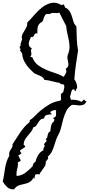

<svg xmlns="http://www.w3.org/2000/svg" viewBox="-160 -974 706 1455"><path d="M496.1 -209Q486.3 -185.5 471.7 -180.2Q457 -174.8 441.4 -174.8Q427.7 -175.8 412.6 -178.2Q397.5 -180.7 383.8 -178.7Q355.5 -159.2 341.8 -131.3Q328.1 -103.5 319.3 -71.8Q310.5 -40 303.2 -8.3Q295.9 23.4 280.3 50.8Q269.5 70.3 262.7 92.3Q255.9 114.3 248.5 136.2Q241.2 158.2 231 178.2Q220.7 198.2 202.1 212.9Q207 220.7 204.1 227.5Q201.2 234.4 196.3 239.3L192.4 244.1L186.5 250Q189.5 271.5 177.2 289.6Q165 307.6 153.3 324.2Q148.4 329.1 145 335Q141.6 340.8 137.7 348.6Q116.2 341.8 106.4 351.6L99.6 382.8L92.8 372.1Q85 390.6 71.8 400.4Q58.6 410.2 43.5 415Q28.3 419.9 11.2 423.3Q-5.9 426.8 -21.5 432.6Q-31.2 437.5 -38.6 443.8Q-45.9 450.2 -53.7 460.9Q-86.9 461.9 -106.4 443.4Q-126 424.8 -139.6 400.4Q-132.8 376 -129.4 350.6Q-126 325.2 -121.6 300.3Q-117.2 275.4 -109.9 251.5Q-102.5 227.5 -88.9 205.1Q-91.8 195.3 -90.3 186.5Q-88.9 177.7 -85 169.9Q-81.1 162.1 -75.7 154.8Q-70.3 147.5 -67.4 139.6Q-62.5 130.9 -65.4 120.1Q-49.8 96.7 -36.1 74.7Q-22.5 52.7 -7.8 31.2Q6.8 9.8 23.9 -10.3Q41 -30.3 63.5 -47.9L66.4 -63.5Q87.9 -77.1 105 -95.7Q122.1 -114.3 141.6 -130.9Q177.7 -161.1 212.9 -182.1Q248 -203.1 294.9 -210.9Q303.7 -215.8 303.2 -224.1Q302.7 -232.4 301.8 -241.7Q300.8 -251 302.7 -259.8Q304.7 -268.6 318.4 -273.4Q319.3 -279.3 322.3 -289.1Q325.2 -298.8 326.7 -308.6Q328.1 -318.4 326.7 -326.2Q325.2 -334 316.4 -335Q308.6 -335.9 302.7 -336.9Q296.9 -337.9 293.9 -345.7Q265.6 -349.6 236.3 -357.9Q207 -366.2 175.8 -369.1Q171.9 -381.8 161.6 -389.2Q151.4 -396.5 138.7 -401.9Q126 -407.2 113.3 -412.1Q100.6 -417 91.8 -425.8Q77.1 -439.5 62.5 -455.1Q47.9 -470.7 36.1 -488.3Q24.4 -505.9 16.6 -525.9Q8.8 -545.9 7.8 -568.4L-9.8 -594.7L-2.9 -598.6Q-7.8 -605.5 -9.8 -610.8Q-11.7 -616.2 -8.8 -624L-2.9 -627Q-5.9 -636.7 -3.4 -644.5Q-1 -652.3 2.4 -660.2Q5.9 -668 7.3 -675.3Q8.8 -682.6 3.9 -691.4Q5.9 -708 13.7 -721.2Q21.5 -734.4 30.3 -750Q38.1 -762.7 43 -774.9Q47.9 -787.1 45.9 -801.8Q70.3 -826.2 99.1 -859.9Q127.9 -893.6 160.2 -918.5Q192.4 -943.4 229 -951.7Q265.6 -960 307.6 -934.6Q320.3 -944.3 324.7 -937.5Q329.1 -930.7 331.1 -921.9Q332 -918 333.5 -916Q335 -914.1 339.8 -915Q362.3 -900.4 371.6 -882.3Q380.9 -864.3 386.2 -845.2Q391.6 -826.2 397.5 -807.6Q403.3 -789.1 418.9 -774.4Q420.9 -727.5 421.9 -682.6Q422.9 -637.7 431.6 -591.8Q422.9 -536.1 415 -482.4Q407.2 -428.7 403.3 -373Q413.1 -361.3 418.9 -343.8Q424.8 -326.2 424.8 -309.6L416 -293.9Q418 -287.1 411.6 -285.2Q405.3 -283.2 404.3 -292L403.3 -293.9Q403.3 -297.9 398.4 -297.9Q390.6 -296.9 386.7 -292Q382.8 -287.1 380.9 -279.8Q378.9 -272.5 377.4 -265.1Q376 -257.8 374 -252.9Q369.1 -242.2 372.1 -235.4Q375 -228.5 377.9 -217.8Q397.5 -219.7 419.4 -215.8Q441.4 -211.9 458 -202.1L477.5 -220.7Q478.5 -218.8 481 -215.3Q483.4 -211.9 485.4 -210Q486.3 -208 487.8 -208Q489.3 -208 496.1 -209ZM362.3 -666Q357.4 -692.4 350.6 -719.2Q343.8 -746.1 341.8 -776.4L290 -877.9Q273.4 -873 256.3 -875.5Q239.3 -877.9 225.6 -873Q219.7 -867.2 213.9 -867.7Q208 -868.2 201.7 -868.7Q195.3 -869.1 189 -866.2Q182.6 -863.3 176.8 -849.6Q171.9 -839.8 169.4 -829.6Q167 -819.3 160.2 -809.6Q146.5 -802.7 138.7 -793.9Q130.9 -785.2 127.4 -774.4Q124 -763.7 123.5 -750Q123 -736.3 123 -719.7Q111.3 -722.7 107.9 -720.7Q104.5 -718.8 99.6 -709Q96.7 -702.1 91.3 -696.3Q85.9 -690.4 75.2 -694.3Q70.3 -683.6 65.4 -672.4Q60.5 -661.1 58.6 -650.4Q56.6 -637.7 60.5 -627.4Q64.5 -617.2 81.1 -607.4Q74.2 -596.7 74.7 -590.8Q75.2 -585 77.1 -574.2Q78.1 -567.4 77.6 -559.6Q77.1 -551.8 69.3 -544.9Q73.2 -541 85 -540Q99.6 -502 127.4 -481Q155.3 -460 188.5 -445.8Q221.7 -431.6 257.3 -420.4Q293 -409.2 323.2 -391.6Q327.1 -399.4 331.5 -406.2Q335.9 -413.1 339.4 -419.9Q342.8 -426.8 342.8 -434.6Q342.8 -442.4 337.9 -452.1Q349.6 -460 354 -468.3Q358.4 -476.6 358.4 -486.3Q358.4 -496.1 355.5 -506.3Q352.5 -516.6 351.6 -527.3Q348.6 -541 353.5 -557.6Q366.2 -587.9 366.7 -614.3Q367.2 -640.6 362.3 -666ZM265.6 -138.7Q252.9 -141.6 240.7 -137.2Q228.5 -132.8 219.7 -123Q221.7 -121.1 224.6 -118.2Q227.5 -115.2 232.4 -107.4Q222.7 -106.4 211.9 -106Q201.2 -105.5 192.4 -101.6Q184.6 -98.6 180.2 -93.8Q175.8 -88.9 173.8 -76.2Q155.3 -75.2 145.5 -65.4Q135.7 -55.7 128.9 -43.9Q122.1 -32.2 114.7 -22Q107.4 -11.7 92.8 -9.8Q86.9 9.8 75.2 24.9Q63.5 40 50.8 54.2Q38.1 68.4 28.8 84.5Q19.5 100.6 19.5 123Q17.6 125 22.5 126Q31.2 129.9 31.2 139.6Q20.5 146.5 12.7 151.9Q4.9 157.2 -2.9 162.1Q-8.8 166 -8.8 168.5Q-8.8 170.9 -5.9 175.8Q-3.9 177.7 2.9 188.5L-21.5 204.1L-2 243.2Q-5.9 245.1 -8.8 247.6Q-11.7 250 -15.6 252Q-17.6 253.9 -24.4 255.9Q-22.5 282.2 -29.8 307.6Q-37.1 333 -34.2 359.4Q2.9 357.4 32.7 335Q62.5 312.5 87.9 285.2Q88.9 274.4 93.3 266.1Q97.7 257.8 108.4 252.9Q114.3 226.6 128.9 201.7Q143.6 176.8 169.9 164.1Q167 158.2 168.9 152.3Q170.9 146.5 174.8 140.6Q177.7 134.8 178.2 130.9Q178.7 127 172.9 120.1Q176.8 112.3 180.7 108.9Q184.6 105.5 190.4 97.7Q193.4 93.8 193.4 90.3Q193.4 86.9 185.5 80.1Q196.3 73.2 197.8 67.4Q199.2 61.5 201.2 49.8Q203.1 42 206.5 33.7Q210 25.4 220.7 22.5Q222.7 12.7 223.6 1.5Q224.6 -9.8 227.1 -20Q229.5 -30.3 234.4 -39.1Q239.3 -47.9 249 -53.7Q250 -59.6 251 -62.5Q252 -65.4 252 -67.9Q252 -70.3 249.5 -72.8Q247.1 -75.2 240.2 -79.1Q261.7 -86.9 263.7 -96.2Q265.6 -105.5 264.6 -125Q264.6 -127.9 264.6 -131.3Q264.6 -134.8 265.6 -138.7Z"/></svg>

Font: Homemade Apple
Style: Regular
Weight: 400
Designer: Font Diner, Inc
Foundry: Font Diner, Inc
Version: Version 1.000